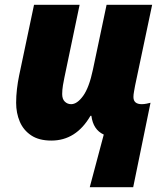

<svg xmlns="http://www.w3.org/2000/svg" viewBox="-20 -573 687 796"><path d="M352.1 203.1 410.2 -15.1Q366.2 -35.2 358.9 -92.8H355Q295.4 9.8 192.9 9.8Q141.6 9.8 109.4 -11.7Q77.1 -33.2 62 -68.8Q46.9 -104.5 46.9 -147Q46.9 -174.8 50.3 -203.9Q53.7 -232.9 59.1 -258.8L121.1 -553.2H310.1L247.1 -252Q244.1 -239.3 241 -219.7Q237.8 -200.2 237.8 -183.1Q237.8 -162.1 248.8 -151.6Q259.8 -141.1 274.9 -141.1Q299.8 -141.1 324.7 -175.5Q349.6 -210 365.2 -284.2L421.9 -553.2H610.8L540 -217.8Q538.1 -206.1 535.6 -193.4Q533.2 -180.7 533.2 -170.9Q533.2 -141.1 567.9 -141.1Q577.1 -141.1 588.1 -143.3Q599.1 -145.5 604 -147L532.2 203.1Z"/></svg>

Font: Open Sans ExtraBold
Style: Italic
Weight: 800
Italic angle: -12°
Designer: Monotype Design Team
Foundry: Monotype Imaging Inc.
Version: Version 3.000; ttfautohint (v1.8.4)